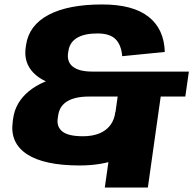

<svg xmlns="http://www.w3.org/2000/svg" viewBox="-20 -731 867 861"><path d="M337 11Q178 11 101 -39.5Q24 -90 37 -185L39 -200Q49 -272 109 -321.5Q169 -371 268 -390L264 -343Q174 -359 130 -404.5Q86 -450 95 -517L97 -530Q110 -618 198 -664.5Q286 -711 438 -711Q576 -711 646 -656Q716 -601 719 -498L528 -479Q524 -529 498.5 -555Q473 -581 417 -581Q359 -581 326 -561.5Q293 -542 287 -504L285 -492Q280 -452 308 -431Q336 -410 394 -410H827L811 -298H379Q317 -298 282 -277Q247 -256 241 -214L239 -201Q233 -163 259.5 -141.5Q286 -120 352 -120Q394 -120 425 -132.5Q456 -145 474.5 -169.5Q493 -194 497 -228H685Q676 -155 630 -101Q584 -47 510 -18Q436 11 337 11ZM709 -357 643 110H450L516 -357Z"/></svg>

Font: Pathway Extreme 28pt ExtraBold
Style: Italic
Weight: 800
Italic angle: -8°
Designer: Eduardo Rodriguez Tunni
Foundry: Eduardo Rodriguez Tunni
Version: Version 1.001;gftools[0.9.26]